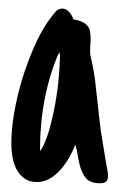

<svg xmlns="http://www.w3.org/2000/svg" viewBox="-20 -416 279 447"><path d="M231.4 -6.3Q231.4 3.4 226.6 7.1Q221.7 10.7 212.9 10.7Q189.9 10.7 179.9 -1.5Q169.9 -13.7 165 -33.7Q163.6 -40.5 162.1 -47.6Q160.6 -54.7 159.7 -61.5Q158.7 -67.9 157.7 -70.3Q156.7 -72.8 155.8 -79.6Q149.9 -65.4 141.4 -50Q132.8 -34.7 121.6 -21.7Q110.4 -8.8 96.4 -0.5Q82.5 7.8 65.9 7.8Q48.3 7.8 36.6 -0.7Q24.9 -9.3 18.3 -22.2Q11.7 -35.2 9 -50.8Q6.3 -66.4 6.3 -80.6Q6.3 -113.8 12.9 -152.6Q19.5 -191.4 31.2 -230.2Q43 -269 58.6 -304.9Q74.2 -340.8 92.8 -367.7V-367.2L95.7 -371.6Q101.1 -378.9 108.2 -387.5Q115.2 -396 125 -396Q134.3 -396 141.1 -387.9Q147.9 -379.9 150.9 -371.1Q163.6 -368.7 171.4 -365Q179.2 -361.3 183.6 -356Q188 -350.6 189.5 -343.5Q190.9 -336.4 190.9 -328.1Q190.9 -324.7 190.9 -320.8Q190.9 -316.9 190.4 -313Q189.9 -309.1 189.9 -303.7Q189.9 -298.3 189.9 -293.9Q189.9 -289.1 191.7 -281.2Q193.4 -273.4 195.3 -265.1L198.7 -247.1Q201.2 -232.9 202.9 -214.8Q204.6 -196.8 207 -178.7Q209 -160.2 210.9 -142.8Q212.9 -125.5 214.8 -110.8L226.6 -38.6L228 -30.3Q229 -23.9 230.2 -18.6Q231.4 -13.2 231.4 -6.3ZM119.6 -287.1Q119.6 -288.1 119.1 -290.3Q118.7 -292.5 118.2 -294.9Q106.9 -271 98.4 -242.9Q89.8 -214.8 84.2 -185.8Q78.6 -156.7 75.9 -127.7Q73.2 -98.6 73.2 -72.8Q73.2 -70.3 73.2 -68.4Q73.2 -66.4 73.7 -64.5V-64Q85.4 -82 94 -111.6Q102.5 -141.1 108.4 -173.6Q114.3 -206.1 116.9 -236.6Q119.6 -267.1 119.6 -287.1Z"/></svg>

Font: Just Another Hand
Style: Regular
Weight: 400
Designer: Astigmatic (AOETI)
Foundry: Astigmatic (AOETI)
Version: Version 1.001